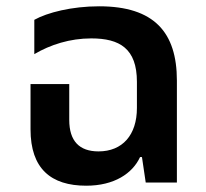

<svg xmlns="http://www.w3.org/2000/svg" viewBox="-20 -580 656 610"><path d="M254 10C343 10 401 -29 425 -81H431L443 0H542V-324C542 -477 470 -560 295 -560C208 -560 130 -540 89 -517V-408C140 -438 202 -458 270 -458C360 -458 415 -426 415 -320V-237C415 -151 369 -99 293 -99C232 -99 200 -132 200 -199V-313H77V-169C77 -44 142 10 254 10Z"/></svg>

Font: Noto Sans Thai Semi
Style: Regular
Weight: 600
Designer: Monotype Design Team
Foundry: Monotype Imaging Inc.
Version: Version 1.901